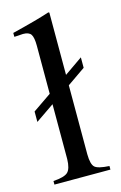

<svg xmlns="http://www.w3.org/2000/svg" viewBox="-108 -732 494 781"><g transform="rotate(-15 139.0 -341.5)"><path d="M98.1 -361.8V-564Q98.1 -599.1 89.4 -612.1Q80.6 -625 56.2 -625Q47.4 -625 24.9 -623H19V-639.2Q124 -665 178.2 -683.1L182.1 -681.2V-418.9L258.8 -472.2V-428.2L182.1 -375V-84Q182.6 -42 196 -29.8Q209.5 -17.6 256.8 -15.1V0H21V-15.1Q67.4 -18.1 82.3 -32.2Q97.2 -46.4 98.1 -86.9V-317.9L20 -264.2V-308.1Z"/></g></svg>

Font: Accordance
Style: Regular
Weight: 400
Version: Version 1.1 (build May 11, 2018) Miklal Software Solutions, 